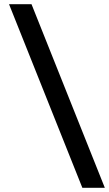

<svg xmlns="http://www.w3.org/2000/svg" viewBox="-20 -783 519 914"><path d="M479 111H372L23 -763H130Z"/></svg>

Font: Open Sauce Sans SemiBold
Style: Regular
Weight: 600
Designer: Alfredo Marco Pradil
Foundry: Creative Sauce Fz LLC
Version: Version 1.477